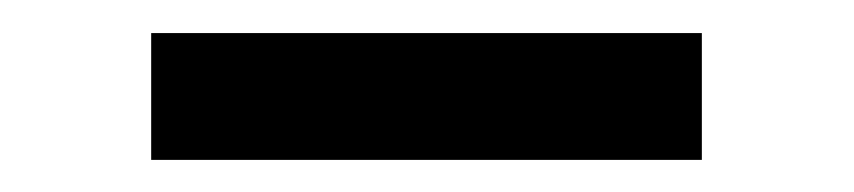

<svg xmlns="http://www.w3.org/2000/svg" viewBox="-20 -748 529 119"><path d="M415 -727.5V-648.9H73.7V-727.5Z"/></svg>

Font: Inter Tight SemiBold
Style: Regular
Weight: 600
Designer: Rasmus Andersson
Foundry: rsms
Version: Version 3.004; ttfautohint (v1.8.4.7-5d5b)